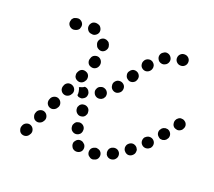

<svg xmlns="http://www.w3.org/2000/svg" viewBox="-106 -719 987 886"><g transform="rotate(20 387.5 -276.0)"><path d="M78 24Q89 29 100 25Q110 21 115 11L117 8Q122 -2 118 -13Q114 -24 104 -29Q94 -34 83 -30Q72 -26 67 -16L66 -13Q61 -3 65 8Q68 19 78 24ZM452 -12Q451 -17 448 -22Q445 -26 441 -29Q436 -32 431 -33Q425 -35 420 -34L419 -33Q408 -31 401 -22Q395 -12 397 -1Q398 4 401 9Q404 13 409 16Q413 20 419 21Q424 22 429 21L430 20Q442 18 448 9Q454 -1 452 -12ZM366 2Q369 -3 370 -8Q371 -13 370 -19Q369 -24 366 -29Q363 -33 358 -36Q358 -37 358 -37Q349 -43 338 -42Q326 -40 320 -30Q316 -26 315 -21Q314 -15 315 -10Q316 -5 319 0Q321 5 326 8Q327 8 327 9Q337 15 348 13Q359 11 366 2ZM529 -49Q523 -59 513 -62Q502 -65 492 -60H491Q486 -57 482 -53Q479 -49 477 -43Q476 -38 476 -33Q477 -27 479 -22Q485 -12 495 -9Q506 -6 516 -11H517Q527 -17 531 -28Q534 -39 529 -49ZM117 -56Q128 -51 138 -55Q149 -59 154 -69L156 -72Q161 -82 157 -93Q153 -104 143 -109Q133 -114 122 -110Q111 -106 106 -96L105 -93Q100 -83 104 -72Q107 -61 117 -56ZM602 -79Q603 -85 602 -90Q600 -95 597 -99Q590 -108 578 -110Q567 -111 558 -104L557 -103Q553 -100 550 -95Q548 -91 547 -85Q546 -80 548 -74Q549 -69 553 -65Q560 -56 571 -54Q582 -53 591 -60L592 -61Q596 -64 599 -69Q602 -74 602 -79ZM314 -62Q320 -63 324 -65Q329 -68 333 -72Q336 -76 338 -82Q339 -87 339 -92V-93Q338 -105 329 -112Q320 -119 309 -118Q303 -117 298 -115Q293 -112 290 -108Q287 -104 285 -99Q283 -93 284 -88V-87Q285 -75 294 -68Q303 -61 314 -62ZM658 -158Q654 -162 649 -164Q644 -166 638 -166Q633 -166 628 -164Q623 -162 619 -158H618Q610 -150 610 -138Q610 -127 618 -119Q622 -115 627 -113Q632 -111 637 -111Q643 -111 648 -113Q653 -115 657 -119H658Q666 -128 666 -139Q666 -150 658 -158ZM156 -136Q167 -131 177 -135Q188 -139 193 -149L195 -152Q200 -162 196 -173Q192 -184 182 -189Q172 -194 161 -190Q150 -186 145 -176L144 -173Q139 -163 142 -152Q146 -141 156 -136ZM308 -147Q314 -148 318 -150Q323 -153 326 -157Q329 -162 331 -167Q332 -172 331 -178V-179Q330 -190 321 -197Q311 -204 300 -202Q295 -202 290 -199Q285 -196 282 -192Q279 -187 277 -182Q276 -177 277 -171V-170Q279 -159 288 -152Q297 -145 308 -147ZM713 -223Q709 -226 704 -228Q698 -229 693 -229Q688 -228 683 -226Q678 -223 674 -219V-218Q666 -210 667 -198Q668 -187 677 -180Q681 -176 686 -174Q692 -173 697 -173Q702 -174 707 -176Q712 -179 716 -183V-184Q724 -192 723 -204Q722 -215 713 -223ZM195 -216Q206 -211 216 -215Q227 -219 232 -229L234 -232Q239 -242 235 -253Q231 -263 221 -268Q211 -273 200 -270Q189 -266 184 -256L183 -253Q178 -243 181 -232Q185 -221 195 -216ZM277 -281Q283 -281 289 -278Q294 -275 298 -270V-269Q305 -260 303 -249Q302 -238 292 -231Q288 -228 283 -226Q277 -225 272 -226Q268 -226 264 -228Q261 -230 258 -233Q258 -236 259 -240Q259 -250 256 -260Q255 -265 252 -269Q253 -269 253 -270Q254 -271 254 -271Q259 -272 263 -274Q271 -276 277 -281ZM764 -290Q759 -294 754 -295Q749 -296 743 -296Q738 -295 733 -292Q729 -289 725 -285V-284Q718 -275 720 -263Q721 -252 730 -245Q735 -242 740 -241Q745 -239 751 -240Q756 -241 761 -244Q766 -247 769 -251V-252Q776 -261 775 -272Q773 -284 764 -290ZM330 -269Q334 -259 345 -254Q355 -250 366 -254H367Q372 -257 376 -260Q379 -264 382 -269Q384 -274 384 -280Q384 -285 382 -290Q377 -301 367 -305Q356 -310 346 -305H345Q334 -301 330 -290Q325 -280 330 -269ZM220 -312Q222 -306 226 -302Q230 -298 235 -296Q245 -291 256 -295Q266 -299 271 -309L273 -312Q277 -322 274 -333Q270 -344 260 -348Q249 -353 239 -350Q228 -346 223 -335L222 -333Q219 -328 219 -322Q219 -317 220 -312ZM403 -311Q412 -304 423 -305Q434 -307 442 -316Q449 -325 448 -337Q447 -348 438 -355Q429 -362 418 -361Q406 -360 399 -351L398 -350Q391 -341 393 -330Q394 -318 403 -311ZM272 -377Q283 -373 293 -378Q303 -383 307 -394L308 -397Q311 -408 306 -418Q301 -428 290 -432Q280 -435 269 -430Q259 -425 256 -414L255 -411Q251 -401 256 -390Q261 -380 272 -377ZM453 -380Q462 -373 474 -376Q485 -379 491 -388V-389Q497 -399 495 -410Q492 -421 483 -427Q473 -433 462 -431Q451 -428 445 -418L444 -417Q438 -408 441 -397Q443 -386 453 -380ZM498 -451Q507 -444 518 -445Q530 -447 537 -456Q541 -461 542 -466Q544 -471 543 -477Q543 -482 540 -487Q537 -492 533 -495Q529 -499 524 -500Q518 -502 513 -501Q507 -500 503 -498Q498 -495 494 -491V-490Q487 -481 488 -470Q489 -458 498 -451ZM298 -463Q309 -467 314 -477Q320 -487 316 -498Q316 -500 315 -502Q313 -507 310 -511Q306 -515 301 -517Q296 -520 291 -520Q285 -521 280 -519Q269 -515 264 -505Q259 -495 263 -484Q263 -483 264 -482Q267 -471 277 -466Q287 -460 298 -463ZM554 -516Q559 -506 571 -503Q582 -500 591 -506H592Q602 -512 605 -523Q608 -534 602 -544Q596 -554 585 -557Q574 -560 565 -554L564 -553Q554 -548 551 -537Q548 -526 554 -516ZM164 -525Q166 -530 167 -535Q168 -541 167 -546Q164 -557 154 -563Q145 -569 134 -566Q131 -566 130 -565Q125 -564 120 -561Q116 -557 113 -553Q111 -548 110 -542Q109 -537 110 -532Q113 -521 123 -515Q133 -509 144 -512Q145 -512 147 -513Q152 -514 156 -517Q161 -520 164 -525ZM255 -541Q256 -547 255 -552Q254 -557 251 -562Q248 -567 244 -570Q239 -573 234 -574Q232 -575 230 -575Q225 -576 219 -575Q214 -574 209 -571Q205 -568 202 -563Q199 -559 198 -553Q196 -542 202 -533Q208 -523 220 -521Q221 -521 222 -521Q233 -518 242 -524Q252 -530 255 -541ZM631 -551Q631 -540 639 -532Q647 -524 658 -524H660Q671 -524 679 -532Q687 -540 687 -552Q687 -563 679 -571Q671 -579 659 -579H658Q647 -579 639 -571Q631 -563 631 -551Z"/></g></svg>

Font: FRB American Cursive Guidelines Dotted Ultra
Style: Bold Italic
Weight: 1000
Italic angle: -25°
Version: Version 2.0;Modular Font Editor K font №1